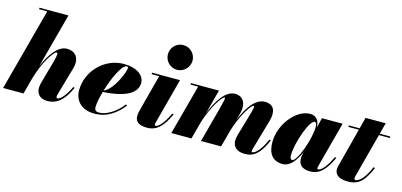

<svg xmlns="http://www.w3.org/2000/svg" viewBox="-67 -1203 3469 1656"><g transform="rotate(15 1667.0 -375.0)"><path d="M359.5 -321.5 307.5 -137C302.5 -120.5 298 -97.5 298 -82C298 -29 330.5 10 396 10C474.5 10 540 -34.5 595.5 -160.5L582.5 -165C543.5 -79.5 500 -34.5 475 -34.5C468.5 -34.5 465 -38 465 -49.5C465 -54.5 467 -64.5 468.5 -69.5L540.5 -319.5C566.5 -409.5 526 -469.5 446.5 -469.5C365 -469.5 298.5 -372.5 252 -261L382.5 -750H124V-736.5H197L0 0H182.5L221 -144.5C267.5 -308 345 -415 367.5 -415C378.5 -415 381.5 -399.5 359.5 -321.5Z M812.5 -48C812.5 -81.5 823 -133.5 839 -189.5C1056.5 -202 1139.5 -266.5 1139.5 -349C1139.5 -416.5 1070.5 -470 953.5 -470C783 -470 638 -325 638 -150C638 -65 695.5 10 816.5 10C943 10 1018.5 -64 1072.5 -129.5L1061 -137.5C996 -53 913 -9 854 -9C827.5 -9 812.5 -18 812.5 -48ZM984 -456.5C993 -456.5 995.5 -451.5 995.5 -443C995.5 -411.5 927 -235 843 -203C879 -323.5 940.5 -456.5 984 -456.5Z M1297.5 -650C1297.5 -592 1344 -539.5 1407 -539.5C1470 -539.5 1517.5 -592 1517.5 -650C1517.5 -708 1470 -760 1407 -760C1344 -760 1297.5 -708 1297.5 -650ZM1480 -160.5 1467 -165C1409.5 -41.5 1367 -25 1353.5 -25C1348 -25 1345 -28.5 1345 -34.5C1345 -40 1346.5 -45.5 1348 -51L1456.5 -460H1206.5V-446.5H1274L1189.5 -125C1187 -114 1180 -91 1180 -66C1180 -19.5 1209 10 1286 10C1376 10 1428 -49 1480 -160.5Z M1946.5 0 1987 -151C2030.5 -296 2106 -411 2128 -411C2139 -411 2133 -386 2110.5 -308L2060.5 -137C2055.5 -120.5 2051 -96.5 2051 -82C2051 -29 2084 10 2159 10C2240.5 10 2293.5 -34.5 2347.5 -160.5L2334.5 -165C2280 -39 2232 -20.5 2218.5 -20.5C2213.5 -20.5 2212 -24 2212 -28.5C2212 -35 2214.5 -47 2217.5 -56.5L2293.5 -319.5C2317 -400.5 2302 -469.5 2214 -469.5C2126.5 -469.5 2060 -368.5 2015 -254L2032.5 -319.5C2053.5 -400 2026.5 -469.5 1946.5 -469.5C1862.5 -469.5 1793.5 -361.5 1747 -244L1804.5 -460H1554.5V-446.5H1622L1502 0H1682L1723 -154.5C1766.5 -298.5 1845.5 -415 1867.5 -415C1878.5 -415 1868.5 -387 1849.5 -308L1767 0Z M2932 -160.5 2919 -165C2861.5 -41.5 2819 -25 2805.5 -25C2800 -25 2797 -28.5 2797 -34C2797 -38.5 2797.5 -43 2799 -48.5L2908.5 -460H2724L2702 -371.5C2701 -434.5 2669.5 -470 2617.5 -470C2489.5 -470 2364 -305.5 2364 -152.5C2364 -55 2402 10 2498 10C2564.5 10 2613.5 -58 2646.5 -137L2641 -110C2639.5 -103 2638 -93 2638 -78.5C2638 -23.5 2669.5 10 2743 10C2828 10 2880 -49 2932 -160.5ZM2691.5 -374C2691.5 -262 2611.5 -45 2569 -45C2554 -45 2548 -62.5 2548 -85C2548 -190 2625.5 -413.5 2672.5 -413.5C2684 -413.5 2691.5 -399.5 2691.5 -374Z M3277 -163 3263.5 -167C3207.5 -33 3155 -19.5 3140.5 -19.5C3133 -19.5 3129 -24 3129 -33.5C3129 -42.5 3131.5 -52 3133.5 -59L3236.5 -446.5H3334V-460H3240L3266.5 -560H3086.5L3060.5 -460H2964V-446.5H3057L2976 -135C2971 -115 2962 -89 2962 -68.5C2962 -29 2988.5 10 3080.5 10C3179.5 10 3224.5 -42.5 3277 -163Z"/></g></svg>

Font: Bodoni* 16pt Fatface
Style: Italic
Weight: 900
Italic angle: -13°
Version: Version 2.3